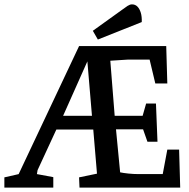

<svg xmlns="http://www.w3.org/2000/svg" viewBox="-27 -859 867 879"><path d="M-7 0V-47L81 -67L49 -42L335 -648H734L739 -477H684L658 -586H556L478 -581L498 -329H626L642 -385H687L694 -210H648L628 -267H504L523 -70Q537 -67 560.5 -64.5Q584 -62 607 -62H718L739 -174H793L798 0H337L335 -47L417 -64L400 -266H231L145 -80L142 -62L217 -48V0ZM262 -329H394L373 -578ZM421 -678 398 -718 533 -815Q546 -825 557 -832Q568 -839 577 -839Q592 -839 602 -829Q612 -819 617.5 -801Q623 -783 622 -758Z"/></svg>

Font: Faustina Medium
Style: Regular
Weight: 500
Designer: Alfonso Garcia
Foundry: http://www.omnibus-type.com
Version: Version 1.200